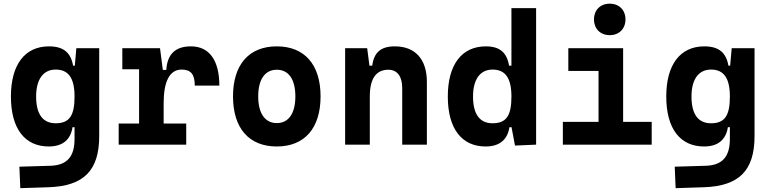

<svg xmlns="http://www.w3.org/2000/svg" viewBox="-20 -776 4142 1030"><path d="M88.9 233.4 240.2 228.5C429.7 222.2 512.2 138.7 512.2 -45.9V-517.6H389.6L381.3 -423.8H372.1C359.9 -493.2 321.3 -527.3 242.7 -527.3C113.3 -527.3 38.6 -429.2 38.6 -258.3C38.6 -85.4 113.3 9.8 241.7 9.8C314 9.8 358.9 -24.9 369.1 -93.8H379.9V-30.3C379.9 63 340.8 110.8 250 113.3L84 118.2ZM379.9 -258.3C379.9 -157.7 354 -114.7 278.8 -114.7C210 -114.7 173.8 -163.1 173.8 -258.3C173.8 -350.1 211.9 -402.8 278.8 -402.8C346.2 -402.8 379.9 -358.4 379.9 -258.3Z M857.9 -222.7C857.9 -337.9 889.6 -402.8 954.1 -402.8C1003.4 -402.8 1024.9 -377.9 1024.9 -316.9H1156.7C1156.7 -452.6 1102.5 -527.3 1004.4 -527.3C920.9 -527.3 877.4 -485.8 872.1 -400.9H853.5L838.4 -517.6H636.2V-404.3H726.1V-113.3H616.7V0H979V-113.3H857.9Z M1464.8 9.8C1613.8 9.8 1699.7 -87.9 1699.7 -258.8C1699.7 -429.7 1613.8 -527.3 1464.8 -527.3C1315.9 -527.3 1230 -429.7 1230 -258.8C1230 -87.9 1315.9 9.8 1464.8 9.8ZM1464.8 -115.7C1401.9 -115.7 1365.2 -167.5 1365.2 -258.8C1365.2 -350.6 1401.9 -401.9 1464.8 -401.9C1528.3 -401.9 1564.5 -350.6 1564.5 -258.8C1564.5 -167.5 1528.3 -115.7 1464.8 -115.7Z M2137.7 0H2270V-336.9C2270 -458 2207.5 -527.3 2098.1 -527.3C2021 -527.3 1986.3 -493.2 1976.6 -423.8H1961.9L1949.7 -517.6H1831.5V0H1963.9V-258.3C1963.9 -354.5 1997.6 -401.9 2063.5 -401.9C2110.8 -401.9 2137.7 -366.7 2137.7 -304.2Z M2585.4 9.8C2657.7 9.8 2702.6 -24.9 2712.9 -93.8H2724.1L2742.7 4.9L2856 0V-732.4H2723.6V-423.8H2710.9C2699.2 -493.2 2662.1 -527.3 2586.4 -527.3C2457 -527.3 2382.3 -429.2 2382.3 -258.3C2382.3 -85.4 2457 9.8 2585.4 9.8ZM2723.6 -258.3C2723.6 -157.7 2697.8 -114.7 2622.6 -114.7C2553.7 -114.7 2517.6 -163.1 2517.6 -258.3C2517.6 -350.1 2555.7 -402.8 2622.6 -402.8C2689.9 -402.8 2723.6 -358.4 2723.6 -258.3Z M2999.5 0H3476.1V-122.1H3322.8V-517.6H3028.8V-395.5H3190.9V-122.1H2999.5ZM3251 -587.4C3301.3 -587.4 3335.4 -621.6 3335.4 -671.9C3335.4 -722.2 3301.3 -756.3 3251 -756.3C3200.7 -756.3 3166.5 -722.2 3166.5 -671.9C3166.5 -621.6 3200.7 -587.4 3251 -587.4Z M3604.5 233.4 3755.9 228.5C3945.3 222.2 4027.8 138.7 4027.8 -45.9V-517.6H3905.3L3897 -423.8H3887.7C3875.5 -493.2 3836.9 -527.3 3758.3 -527.3C3628.9 -527.3 3554.2 -429.2 3554.2 -258.3C3554.2 -85.4 3628.9 9.8 3757.3 9.8C3829.6 9.8 3874.5 -24.9 3884.8 -93.8H3895.5V-30.3C3895.5 63 3856.4 110.8 3765.6 113.3L3599.6 118.2ZM3895.5 -258.3C3895.5 -157.7 3869.6 -114.7 3794.4 -114.7C3725.6 -114.7 3689.5 -163.1 3689.5 -258.3C3689.5 -350.1 3727.5 -402.8 3794.4 -402.8C3861.8 -402.8 3895.5 -358.4 3895.5 -258.3Z"/></svg>

Font: Cascadia Mono NF
Style: Bold
Weight: 700
Monospace: yes
Designer: Aaron Bell
Foundry: Saja Typeworks
Version: Version 2404.023